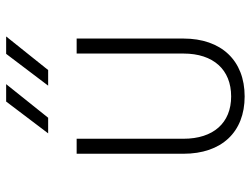

<svg xmlns="http://www.w3.org/2000/svg" viewBox="-118 -708 835 640"><g transform="rotate(-90 300.0 -387.5)"><path d="M335 -645H387L499 -785H441ZM176 -645H228L340 -785H282ZM299 10C419 10 492 -68 492 -194V-550H442V-194C442 -94 388 -35 299 -35C211 -35 158 -94 158 -194V-550H108V-194C108 -67 180 10 299 10Z"/></g></svg>

Font: JetBrains Mono Thin
Style: Regular
Weight: 100
Monospace: yes
Designer: Philipp Nurullin, Konstantin Bulenkov
Foundry: JetBrains
Version: Version 2.305